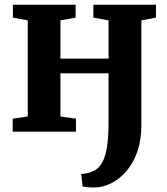

<svg xmlns="http://www.w3.org/2000/svg" viewBox="-20 -572 726 834"><path d="M387.5 242.5Q375.5 242.5 361.5 241.2Q347.5 240 339 238L332.5 183.5Q342 183.5 357.2 180.5Q372.5 177.5 386 171Q409.5 160 424 133.8Q438.5 107.5 445 64.5Q451.5 21.5 451.5 -39.5V-253.5H242.5V-66L310 -56.5V0H35V-56.5L100.5 -66V-483.5L36 -495.5V-551.5H308.5V-495.5L242.5 -483.5V-317.5H451.5V-483.5L385.5 -495.5V-551.5H657.5V-495.5L594 -483.5V-26.5Q594 37 576.5 86.8Q559 136.5 529.2 171.2Q499.5 206 462.8 224.2Q426 242.5 387.5 242.5Z"/></svg>

Font: Merriweather 28pt
Style: Bold
Weight: 700
Version: Version 2.100